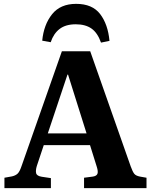

<svg xmlns="http://www.w3.org/2000/svg" viewBox="-20 -976 784 996"><path d="M3 0V-54L42 -61Q60 -65 71 -75Q82 -85 92 -115L301 -710H448L658 -113Q668 -85 676.5 -74.5Q685 -64 706 -60L740 -54V0H416V-54L462 -60Q481 -63 485.5 -74.5Q490 -86 482 -111L447 -223H207L171 -115Q164 -92 167.5 -77.5Q171 -63 197 -59L244 -52V0ZM228 -284H429L333 -589H330ZM375 -956Q459 -956 499.5 -903Q540 -850 548 -764L504 -755Q486 -806 454.5 -828Q423 -850 373 -850Q321 -850 289.5 -826Q258 -802 243 -757L199 -765Q207 -848 250 -902Q293 -956 375 -956Z"/></svg>

Font: Literata 36pt
Style: Bold
Weight: 700
Designer: Latin by Veronika Burian and Jose Scaglione. Greek by Irene Vlachou. Cyrillic by Vera Evstafieva.
Foundry: TypeTogether
Version: Version 3.002